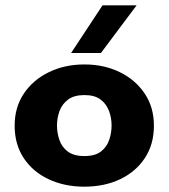

<svg xmlns="http://www.w3.org/2000/svg" viewBox="-20 -692 633 721"><path d="M297 9Q222 9 162.5 -19Q103 -47 69 -98.5Q35 -150 35 -220Q35 -289 69.5 -340.5Q104 -392 163.5 -421Q223 -450 297 -450Q371 -450 430 -421Q489 -392 523.5 -340.5Q558 -289 558 -220Q558 -150 524 -98.5Q490 -47 431 -19Q372 9 297 9ZM297 -106Q337 -106 359 -123Q381 -140 390 -166.5Q399 -193 399 -221Q399 -249 389.5 -275Q380 -301 358 -318Q336 -335 297 -335Q258 -335 235.5 -318Q213 -301 203.5 -275Q194 -249 194 -221Q194 -193 203 -166.5Q212 -140 234.5 -123Q257 -106 297 -106ZM247 -493 365 -672H493L359 -493Z"/></svg>

Font: Teachers
Style: Regular
Weight: 400
Designer: Alfredo Marco Pradil, Chank Diesel
Version: Version 1.001